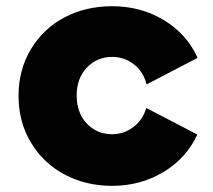

<svg xmlns="http://www.w3.org/2000/svg" viewBox="-20 -586 689 621"><path d="M342.8 -565.9Q435.1 -565.9 509.5 -521.2Q584 -476.6 619.1 -398.9L454.1 -313Q443.8 -354 413.1 -377.9Q382.3 -401.9 342.8 -401.9Q293.5 -401.9 260.7 -367.2Q228 -332.5 228 -276.9Q228 -221.2 260.7 -186.5Q293.5 -151.9 342.8 -151.9Q380.9 -151.9 411.4 -175Q441.9 -198.2 453.1 -236.8L618.2 -150.9Q583 -74.2 508.5 -29.5Q434.1 15.1 342.8 15.1Q258.8 15.1 189.9 -21Q121.1 -57.1 80.6 -124Q40 -190.9 40 -275.9Q40 -361.3 80.6 -428Q121.1 -494.6 189.7 -530.3Q258.3 -565.9 342.8 -565.9Z"/></svg>

Font: Stilu Bold
Style: Regular
Weight: 700
Designer: Genilson Lima Santos
Foundry: Genilson Lima Santos
Version: Version 1.200;PS 001.200;hotconv 1.0.88;makeotf.lib2.5.64775